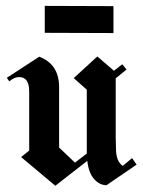

<svg xmlns="http://www.w3.org/2000/svg" viewBox="-20 -612 474 636"><path d="M128.3 -503.3V-592.5L355.8 -591.7V-502.5ZM43.3 -356.7Q27.5 -356.7 10.8 -342.5L2.5 -354.2L110 -424.2Q175.8 -399.2 175.8 -323.3V-123.3L228.3 -73.3L267.5 -103.3V-143.3V-315L224.2 -353.3L302.5 -425L357.5 -377.5L385 -399.2L399.2 -381.7L363.3 -352.5V-154.2L364.2 -120Q364.2 -77.5 386.7 -62.5L417.5 -88.3L432.5 -66.7L332.5 1.7Q308.3 0.8 290.8 -20Q273.3 -40.8 269.2 -79.2L163.3 3.3L50 -91.7L76.7 -113.3V-309.2Q76.7 -356.7 43.3 -356.7Z"/></svg>

Font: Chomsky
Style: Regular
Weight: 400
Version: Version 2.3